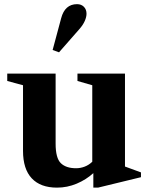

<svg xmlns="http://www.w3.org/2000/svg" viewBox="-20 -870 702 901"><path d="M247.5 10.5Q170 10.5 129 -33.2Q88 -77 88 -162V-470L14 -490V-524.5H241V-196Q241 -128 265.5 -104.2Q290 -80.5 337 -80.5Q357.5 -80.5 377.2 -88Q397 -95.5 413 -111V-470L343.5 -490V-524.5H566.5V-88.5L641.5 -61V-38.5L440 10.5H418V-57.5Q384.5 -27 340 -8.2Q295.5 10.5 247.5 10.5ZM257 -624.5 227 -635.5 267 -784.5Q284.5 -850.5 341.5 -850.5Q361.5 -850.5 373.8 -838Q386 -825.5 386 -805.5Q386 -790.5 378 -772Q370 -753.5 353 -734Z"/></svg>

Font: Libre Caslon Text
Style: Bold
Weight: 700
Designer: Pablo Impallari, Rodrigo Fuenzalida, Katja Schimmel
Foundry: Pablo Impallari, Rodrigo Fuenzalida
Version: Version 2.000